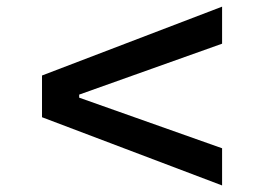

<svg xmlns="http://www.w3.org/2000/svg" viewBox="-20 -651 797 580"><path d="M650.9 -90.8 106.9 -296.9V-422.9L650.9 -630.9V-519L219.2 -365.2V-356L650.9 -203.1Z"/></svg>

Font: Lumene Sans Expanded Medium
Style: Regular
Weight: 500
Width: 7
Designer: Deni Anggara
Version: Version 1.003;Glyphs 3.1.2 (3151)